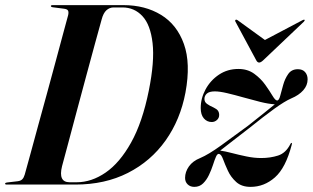

<svg xmlns="http://www.w3.org/2000/svg" viewBox="-32 -720 1220 749"><path d="M-12 -3.5Q-12 -7 -5.5 -8L37 -13Q49 -14.5 55 -20.8Q61 -27 64.5 -39Q73 -69.5 86.8 -119.8Q100.5 -170 117.2 -231.5Q134 -293 151.8 -357.5Q169.5 -422 185.5 -481.8Q201.5 -541.5 214.2 -588.5Q227 -635.5 234 -661.5Q236.5 -673.5 233.2 -679Q230 -684.5 217.5 -686L175 -691.5Q166.5 -692.5 166.5 -696.5Q166.5 -700 172.5 -700H449.5Q534 -700 596.2 -662Q658.5 -624 685.5 -548.2Q712.5 -472.5 691.5 -359Q671.5 -253 614 -172Q556.5 -91 467 -45.5Q377.5 0 262 0H-6Q-12 0 -12 -3.5ZM267 -9Q325 -9 380 -46.8Q435 -84.5 479.2 -163.5Q523.5 -242.5 548.5 -366.5Q571.5 -480.5 563.2 -552Q555 -623.5 523.5 -657.2Q492 -691 445.5 -691H411Q395.5 -691 383.2 -680Q371 -669 364.5 -644Q354.5 -609 338.8 -550.8Q323 -492.5 304.2 -423.2Q285.5 -354 267.2 -285.5Q249 -217 233.8 -160.2Q218.5 -103.5 210 -71.5Q194.5 -9 239.5 -9ZM822.5 -119.5Q816 -121 810.5 -108.5Q805 -96 798.8 -76.5Q792.5 -57 783.2 -37.5Q774 -18 760.2 -4.5Q746.5 9 726 9Q710 9 700 -0.8Q690 -10.5 690 -26Q690 -49.5 705 -70.8Q720 -92 749 -103.5Q781 -117 831 -153Q881 -189 935 -229Q966.5 -253.5 994.8 -276.5Q1023 -299.5 1040 -313Q1015.5 -314.5 983.2 -322.5Q951 -330.5 917.5 -340Q884 -349.5 854.5 -356.5Q825 -363.5 806 -363.5Q784.5 -363.5 775 -355Q765.5 -346.5 765.5 -334Q765.5 -322 775.5 -314.8Q785.5 -307.5 801.5 -300.5Q814 -294.5 818.5 -287.8Q823 -281 823 -271.5Q823 -259.5 814.2 -251.8Q805.5 -244 794 -244Q775.5 -244 763.2 -258.2Q751 -272.5 751 -298.5Q751 -336.5 770 -371.5Q789 -406.5 822.2 -428.8Q855.5 -451 898 -451Q934 -451 959.8 -432.2Q985.5 -413.5 1002.8 -389.2Q1020 -365 1031 -346.5Q1042 -328 1049 -328Q1056.5 -328 1061.2 -346.5Q1066 -365 1072.8 -389Q1079.5 -413 1092.5 -431.5Q1105.5 -450 1130 -450Q1148.5 -450 1158.2 -438.8Q1168 -427.5 1168 -410.5Q1168 -387 1151 -367.8Q1134 -348.5 1104 -336Q1079.5 -325.5 1038.2 -295.8Q997 -266 940.5 -220.5Q906.5 -194.5 875.5 -170.2Q844.5 -146 827 -132.5Q846 -130 872.5 -123Q899 -116 929 -109.8Q959 -103.5 987 -103.5Q1022.5 -103.5 1052.8 -113.2Q1083 -123 1100.5 -157.5Q1103 -163 1105.5 -162.5Q1108 -162 1106 -155Q1082.5 -65 1040.5 -28Q998.5 9 945.5 9Q910.5 9 889.5 -10Q868.5 -29 857 -54Q845.5 -79 838.2 -98.8Q831 -118.5 822.5 -119.5ZM995 -485Q985.5 -476 979 -476Q972 -476 967.5 -485L886.5 -635.5Q884 -640 887 -642.5Q890 -644.5 894.5 -641.5L1001.5 -564L1148.5 -641.5Q1154.5 -644.5 1156 -642.5Q1158 -640.5 1153.5 -635.5Z"/></svg>

Font: Fraunces 144pt S000 SemiBold
Style: Italic
Weight: 600
Italic angle: -16°
Version: Version 1.000; ttfautohint (v1.8.3)